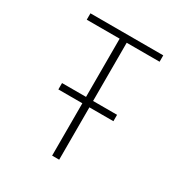

<svg xmlns="http://www.w3.org/2000/svg" viewBox="-171 -863 942 991"><g transform="rotate(30 300.0 -367.5)"><path d="M279 0V-312H136V-350H279V-697H83V-735H517V-697H321V-350H464V-312H321V0Z"/></g></svg>

Font: Zed Sans Extralight Extended
Style: Regular
Weight: 200
Width: 7
Designer: Belleve Invis
Foundry: Belleve Invis
Version: Version 1.0.0; ttfautohint (v1.8.4)